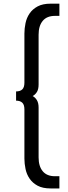

<svg xmlns="http://www.w3.org/2000/svg" viewBox="-20 -802 375 1058"><path d="M259.1 236.4Q215.5 236.4 187.5 221.4Q159.5 206.4 143.2 182.5Q126.8 158.6 120.7 129.3Q114.5 100 114.5 71.8V-199.1Q114.5 -225 102.7 -236.1Q90.9 -247.3 68.6 -247.3V-298.2Q90.9 -298.2 102.7 -309.3Q114.5 -320.5 114.5 -346.4V-617.3Q114.5 -645.5 120.7 -674.8Q126.8 -704.1 143.2 -728Q159.5 -751.8 187.5 -766.8Q215.5 -781.8 259.1 -781.8H307.3V-714.5H283.2Q238.2 -714.5 215.5 -687Q192.7 -659.5 192.7 -610.9V-336.4Q192.7 -310.5 183.6 -295.5Q174.5 -280.5 160 -272.7Q174.5 -265 183.6 -249.5Q192.7 -234.1 192.7 -209.1V65.5Q192.7 114.1 215.5 141.6Q238.2 169.1 283.2 169.1H307.3V236.4Z"/></svg>

Font: Spartan Med
Style: Regular
Weight: 500
Designer: Matt Bailey, Mirko Velimirovic
Foundry: Matt Bailey
Version: Version 1.005